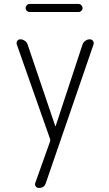

<svg xmlns="http://www.w3.org/2000/svg" viewBox="-20 -715 540 955"><path d="M229.5 -22.5 63.5 -494.1Q60.5 -503.9 65.9 -511.7Q71.3 -519.5 81.1 -519.5Q92.8 -519.5 103 -512.2Q113.3 -504.9 117.2 -494.1L254.9 -87.9Q254.9 -86.9 255.9 -86.9Q256.8 -86.9 256.8 -87.9L390.6 -494.1Q394.5 -504.9 404.8 -512.2Q415 -519.5 426.8 -519.5Q436.5 -519.5 442.4 -511.7Q448.2 -503.9 445.3 -494.1L208 195.3Q200.2 220.7 172.9 219.7Q163.1 219.7 157.7 211.9Q152.3 204.1 155.3 195.3L229.5 -12.7Q230.5 -18.6 229.5 -22.5ZM127 -695.3H371.1Q378.9 -695.3 384.8 -689Q390.6 -682.6 390.6 -674.8Q390.6 -667 384.8 -661.1Q378.9 -655.3 371.1 -655.3H127Q119.1 -655.3 113.3 -661.1Q107.4 -667 107.4 -674.8Q107.4 -682.6 113.3 -689Q119.1 -695.3 127 -695.3Z"/></svg>

Font: Rounded-L Mgen+ 1m light
Style: Regular
Weight: 200
Designer: [Source Han Sans]
Ryoko NISHIZUKA  (kana & ideographs); Paul D. Hunt (Latin, Greek & Cyrillic); Wenlong ZHANG  (bopomofo
Version: Version 1.059.20150602